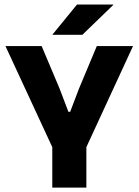

<svg xmlns="http://www.w3.org/2000/svg" viewBox="-20 -847 626 867"><path d="M362.9 -167.2H223.2L4.6 -639H168L249.2 -446.6L288.9 -342.1H296.8L336.6 -446.6L417.2 -639H580.7ZM370 0H216.1V-307.6H370ZM217.3 -691.3 327.7 -826.5H491.7V-825L352.1 -690H217.3Z"/></svg>

Font: Anek Kannada Medium
Style: Regular
Weight: 500
Designer: Vaishnavi Murthy, Maithili Shingre (Kannada) & Yesha Goshar (Latin)
Foundry: Ek Type
Version: Version 1.003